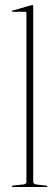

<svg xmlns="http://www.w3.org/2000/svg" viewBox="-20 -743 224 763"><path d="M112 -719V-21Q112 -11.5 124 -10L164 -5Q168 -5 168 -2Q168 0 165 0H29Q27 0 27 -2Q27 -4.5 34 -6L73 -10Q85 -11.5 85 -20V-692Q85 -696 81 -696H29Q27 -696 27 -698Q27 -700.5 30 -701L104 -722Q107 -723 109 -723Q112 -723 112 -719Z"/></svg>

Font: Fraunces 144pt Thin
Style: Regular
Weight: 100
Version: Version 1.000;[f99f86859]